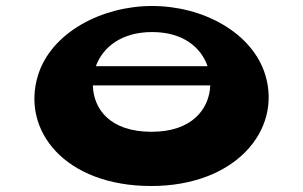

<svg xmlns="http://www.w3.org/2000/svg" viewBox="-20 -604 1012 641"><path d="M673 -383H300C323 -446 385 -497 488 -497C591 -497 651 -446 673 -383ZM290 -319H682C679 -241 622 -164 486 -164C346 -164 292 -241 290 -319ZM107 -353C50 -169 196 17 485 17C766 17 921 -169 866 -353C823 -495 658 -584 488 -584C319 -584 151 -495 107 -353Z"/></svg>

Font: Hussar Milosc
Style: Bold
Weight: 700
Foundry: Cannot Into Space Fonts
Version: Version 1.02